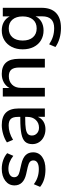

<svg xmlns="http://www.w3.org/2000/svg" viewBox="730 -1270 727 2228"><g transform="rotate(-90 1094.0 -156.5)"><path d="M39 -55 70 -128Q145 -70 245 -70Q294 -70 320 -86.5Q346 -103 346 -133Q346 -159 328.5 -174Q311 -189 268 -199L187 -217Q122 -232 89 -266Q56 -300 56 -352Q56 -418 109.5 -459Q163 -500 250 -500Q302 -500 349 -483.5Q396 -467 430 -437L399 -366Q327 -423 250 -423Q204 -423 177.5 -405Q151 -387 151 -356Q151 -331 167.5 -315.5Q184 -300 220 -292L303 -273Q374 -257 407 -223.5Q440 -190 440 -136Q440 -70 386.5 -31.5Q333 7 242 7Q115 7 39 -55Z M949 -302V0H852V-81Q833 -38 795.5 -15.5Q758 7 708 7Q660 7 620 -12.5Q580 -32 557.5 -67Q535 -102 535 -145Q535 -198 562.5 -228.5Q590 -259 653.5 -272Q717 -285 828 -285H851V-314Q851 -370 827.5 -395Q804 -420 751 -420Q668 -420 585 -369L555 -440Q594 -467 649.5 -483.5Q705 -500 756 -500Q854 -500 901.5 -451Q949 -402 949 -302ZM851 -202V-228H833Q755 -228 713 -221Q671 -214 653 -197.5Q635 -181 635 -150Q635 -115 660.5 -91.5Q686 -68 726 -68Q781 -68 816 -105.5Q851 -143 851 -202Z M1525 -303V0H1424V-298Q1424 -360 1399.5 -389Q1375 -418 1323 -418Q1262 -418 1225 -380Q1188 -342 1188 -278V0H1087V-488H1186V-410Q1210 -454 1253 -477Q1296 -500 1350 -500Q1525 -500 1525 -303Z M2117 -488V-39Q2117 73 2057.5 130Q1998 187 1882 187Q1819 187 1762.5 170.5Q1706 154 1662 123L1693 50Q1741 81 1785.5 94.5Q1830 108 1881 108Q2018 108 2018 -31V-108Q1997 -64 1954 -39.5Q1911 -15 1854 -15Q1790 -15 1740 -45Q1690 -75 1662.5 -130Q1635 -185 1635 -257Q1635 -329 1663 -384Q1691 -439 1740.5 -469.5Q1790 -500 1854 -500Q1910 -500 1952.5 -476Q1995 -452 2017 -408V-488ZM2017 -257Q2017 -332 1980.5 -375.5Q1944 -419 1878 -419Q1812 -419 1774.5 -376Q1737 -333 1737 -257Q1737 -181 1775 -138Q1813 -95 1878 -95Q1943 -95 1980 -138Q2017 -181 2017 -257Z"/></g></svg>

Font: wassup Sans
Style: Medium
Weight: 600
Version: Version 2.001